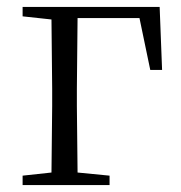

<svg xmlns="http://www.w3.org/2000/svg" viewBox="-20 -532 520 552"><path d="M439 -512 446 -331H412L381 -480H203L201 -277V-227L203 -36L295 -27V0H45V-27L128 -36L130 -227V-277L128 -476L45 -485V-512Z"/></svg>

Font: GL-CurulMinamoto Light
Style: Regular
Weight: 300
Designer: Eunice (kana); Ryoko NISHIZUKA 西塚涼子 (ideographs); Frank Grießhammer (Latin, Greek & Cyrillic); Wenlong ZHANG
Foundry: Gutenberg Labo; Adobe
Version: Version 1.002